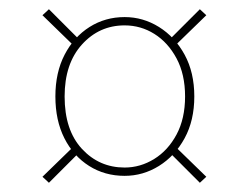

<svg xmlns="http://www.w3.org/2000/svg" viewBox="-20 -586 541 416"><path d="M250 -549Q290 -549 324.5 -527.5Q359 -506 380 -467.5Q401 -429 401 -377Q401 -325 380 -286.5Q359 -248 324.5 -226.5Q290 -205 250 -205Q207 -205 173 -226.5Q139 -248 119.5 -286.5Q100 -325 100 -377Q100 -429 120 -467.5Q140 -506 174 -527.5Q208 -549 250 -549ZM250 -531Q195 -531 157.5 -489.5Q120 -448 120 -377Q120 -304 157.5 -263.5Q195 -223 250 -223Q284 -223 314 -241.5Q344 -260 362.5 -294.5Q381 -329 381 -377Q381 -425 362.5 -459.5Q344 -494 314.5 -512.5Q285 -531 250 -531ZM150 -502 145 -482 72 -553 86 -566ZM354 -482 349 -502 413 -566 427 -553ZM349 -254 354 -274 427 -203 413 -190ZM145 -274 150 -254 86 -190 72 -203Z"/></svg>

Font: Poppins Variable
Style: Regular
Weight: 100
Designer: Jonny Pinhorn
Foundry: Indian Type Foundry
Version: Version 6.000